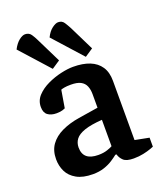

<svg xmlns="http://www.w3.org/2000/svg" viewBox="-138 -824 781 923"><g transform="rotate(-20 253.0 -362.0)"><path d="M169 -532 37 -679Q51 -706 68.5 -720Q86 -734 100 -734Q120 -734 130.5 -718.5Q141 -703 149 -686L211 -560ZM338 -532 206 -679Q219 -706 237.5 -720Q256 -734 269 -734Q289 -734 299 -718.5Q309 -703 318 -686L380 -560ZM178 10Q127 10 95 -8Q63 -26 49 -55Q35 -84 35 -118Q35 -162 56.5 -192Q78 -222 117 -240.5Q156 -259 206 -267L307 -283V-352Q307 -376 299.5 -394Q292 -412 274 -421.5Q256 -431 224 -431Q203 -431 190 -428.5Q177 -426 173 -424L158 -334Q157 -333 145 -329Q133 -325 113 -325Q86 -325 69 -337.5Q52 -350 52 -379Q52 -412 74.5 -436Q97 -460 131 -476Q165 -492 200.5 -500Q236 -508 263 -508Q313 -508 348 -494Q383 -480 402 -451.5Q421 -423 421 -379V-76L493 -62V-16Q491 -15 476 -9.5Q461 -4 438 1Q415 6 388 6Q351 6 336 -8Q321 -22 316 -41H310Q299 -32 280 -19.5Q261 -7 235.5 1.5Q210 10 178 10ZM234 -68Q261 -68 281 -75Q301 -82 307 -86V-221Q249 -217 216 -205.5Q183 -194 169.5 -176Q156 -158 156 -134Q156 -68 234 -68Z"/></g></svg>

Font: Faustina SemiBold
Style: Regular
Weight: 600
Designer: Alfonso Garcia
Foundry: http://www.omnibus-type.com
Version: Version 1.200